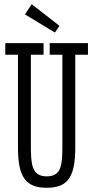

<svg xmlns="http://www.w3.org/2000/svg" viewBox="-20 -875 441 908"><path d="M5 -616H65V-178C65 -38 101 13 201 13C301 13 336 -38 336 -178V-616H396V-671H215V-616H275V-186C275 -96 271 -41 201 -41C131 -41 126 -96 126 -186V-616H186V-671H5ZM98 -807 240 -721 261 -753 130 -855Z"/></svg>

Font: Stint Ultra Condensed
Style: Regular
Weight: 400
Width: 1
Designer: Astigmatic (AOETI)
Foundry: Astigmatic (AOETI)
Version: Version 1.000